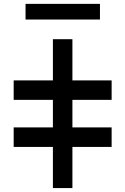

<svg xmlns="http://www.w3.org/2000/svg" viewBox="-20 -960 640 980"><path d="M549.8 -549.8Q483.4 -549.8 349.6 -549.8Q349.6 -620.1 349.6 -759.8Q316.4 -759.8 250 -759.8Q250 -690.4 250 -549.8Q183.6 -549.8 49.8 -549.8Q49.8 -516.6 49.8 -450.2Q116.2 -450.2 250 -450.2Q250 -403.3 250 -309.6Q183.6 -309.6 49.8 -309.6Q49.8 -276.4 49.8 -210Q116.2 -210 250 -210Q250 -139.6 250 0Q283.2 0 349.6 0Q349.6 -70.3 349.6 -210Q417 -210 549.8 -210Q549.8 -243.2 549.8 -309.6Q483.4 -309.6 349.6 -309.6Q349.6 -356.4 349.6 -450.2Q417 -450.2 549.8 -450.2Q549.8 -483.4 549.8 -549.8ZM110.4 -860.4Q110.4 -879.9 110.4 -940.4Q205.1 -940.4 490.2 -940.4Q490.2 -919.9 490.2 -860.4Q394.5 -860.4 110.4 -860.4Z"/></svg>

Font: Alibu-Mazigh Belqasem 1
Style: Bold
Weight: 400
Designer: Mazigh Mubarik Belqasem
Version: Version 1.0